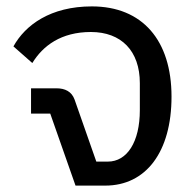

<svg xmlns="http://www.w3.org/2000/svg" viewBox="-20 -580 612 600"><path d="M216 0H309C436 0 516 -105 516 -278C516 -454 425 -560 267 -560C138 -560 59 -502 22 -435L81 -383C114 -437 171 -480 264 -480C359 -480 417 -421 417 -320V-236C417 -136 377 -75 317 -75H281L213 -269C204 -294 183 -304 157 -304H77V-225H137Z"/></svg>

Font: IBM Plex Thai Text
Style: Regular
Weight: 450
Designer: Mike Abbink, Paul van der Laan, Pieter van Rosmalen, Ben Mitchell, Mark Frömberg
Foundry: Bold Monday
Version: Version 1.0